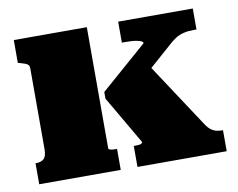

<svg xmlns="http://www.w3.org/2000/svg" viewBox="-65 -627 881 712"><g transform="rotate(-10 376.0 -271.5)"><path d="M734 0H398V-79H402Q409 -79 416 -79.5Q423 -80 427 -82.5Q431 -85 431 -88L325 -270V-295L500 -448Q500 -453 493.5 -456Q487 -459 476.5 -461Q466 -463 454 -463.5Q442 -464 431 -464H421V-543H702V-464H691Q670 -464 653.5 -460Q637 -456 624 -448Q611 -440 597 -427L428 -278L489 -388L670 -113Q679 -99 689 -91.5Q699 -84 709.5 -81.5Q720 -79 732 -79H734ZM303 -543V-86Q303 -84 307.5 -82Q312 -80 318.5 -79.5Q325 -79 331 -79H335V0H28V-79H30Q49 -79 59.5 -88.5Q70 -98 70 -125V-429Q70 -437 66.5 -441.5Q63 -446 55 -449Q47 -452 36 -455L28 -457V-543Z"/></g></svg>

Font: Roboto Serif Black
Style: Regular
Weight: 900
Designer: Greg Gazdowicz
Foundry: Commercial Type
Version: Version 1.008